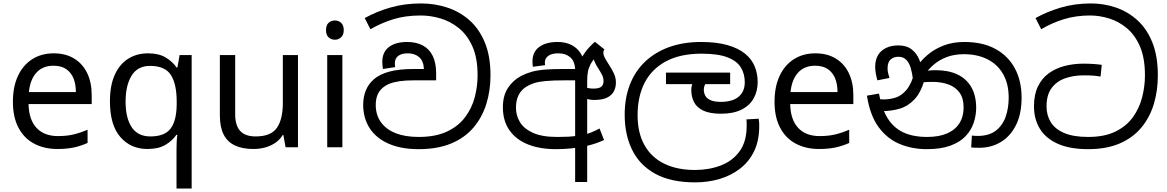

<svg xmlns="http://www.w3.org/2000/svg" viewBox="-20 -856 6786 1116"><path d="M292 -546Q361 -546 410.5 -516Q460 -486 486.5 -431.5Q513 -377 513 -304V-251H146Q148 -160 192.5 -112.5Q237 -65 317 -65Q368 -65 407.5 -74.5Q447 -84 489 -102V-25Q448 -7 408 1.5Q368 10 313 10Q237 10 178.5 -21Q120 -52 87.5 -113.5Q55 -175 55 -264Q55 -352 84.5 -415Q114 -478 167.5 -512Q221 -546 292 -546ZM291 -474Q228 -474 191.5 -433.5Q155 -393 148 -321H421Q421 -367 407 -401Q393 -435 364.5 -454.5Q336 -474 291 -474Z M1006 11Q1006 -7 1007 -31Q1008 -55 1011 -72H1005Q982 -38 941.5 -14Q901 10 837 10Q740 10 679.5 -59.5Q619 -129 619 -267Q619 -359 647 -421Q675 -483 725 -514.5Q775 -546 840 -546Q903 -546 943 -522Q983 -498 1007 -463H1011L1024 -536H1094V240H1006ZM854 -63Q937 -63 971.5 -108.5Q1006 -154 1007 -248V-266Q1007 -368 973 -420.5Q939 -473 852 -473Q780 -473 745 -416.5Q710 -360 710 -265Q710 -170 745.5 -116.5Q781 -63 854 -63Z M1712 -536V0H1640L1627 -71H1623Q1606 -43 1579 -25Q1552 -7 1520 1.5Q1488 10 1453 10Q1389 10 1345.5 -10.5Q1302 -31 1280 -74Q1258 -117 1258 -185V-536H1347V-191Q1347 -127 1376 -95Q1405 -63 1466 -63Q1555 -63 1589.5 -113Q1624 -163 1624 -257V-536Z M1970 -536V0H1882V-536ZM1927 -737Q1947 -737 1962.5 -723.5Q1978 -710 1978 -681Q1978 -653 1962.5 -639Q1947 -625 1927 -625Q1905 -625 1890 -639Q1875 -653 1875 -681Q1875 -710 1890 -723.5Q1905 -737 1927 -737Z M2413 11Q2312 11 2239.5 -20.5Q2167 -52 2129 -110.5Q2091 -169 2091 -248Q2091 -292 2106.5 -330.5Q2122 -369 2154 -396Q2188 -425 2244 -440Q2300 -455 2388 -455H2444Q2442 -502 2416 -524Q2390 -546 2351 -546Q2314 -546 2294.5 -531Q2275 -516 2275 -487Q2275 -482 2275.5 -476.5Q2276 -471 2277 -466L2206 -455Q2205 -463 2203.5 -473Q2202 -483 2202 -496Q2202 -553 2240.5 -582.5Q2279 -612 2346 -612Q2400 -612 2438 -591.5Q2476 -571 2495.5 -530.5Q2515 -490 2515 -430V-389H2385Q2337 -389 2303 -384Q2269 -379 2246 -370Q2223 -361 2206 -347Q2183 -328 2173.5 -302.5Q2164 -277 2164 -246Q2164 -188 2194 -146Q2224 -104 2279.5 -82Q2335 -60 2413 -60Q2512 -60 2578.5 -91.5Q2645 -123 2684 -175.5Q2723 -228 2739.5 -291Q2756 -354 2756 -418Q2756 -519 2726 -586Q2696 -653 2647 -692.5Q2598 -732 2540 -749Q2482 -766 2426 -766Q2336 -766 2265.5 -744Q2195 -722 2133 -686L2100 -751Q2168 -789 2250 -812.5Q2332 -836 2427 -836Q2506 -836 2578.5 -812.5Q2651 -789 2708 -739Q2765 -689 2798 -609.5Q2831 -530 2831 -418Q2831 -330 2807 -252.5Q2783 -175 2733 -115.5Q2683 -56 2603.5 -22.5Q2524 11 2413 11Z M3211 11Q3118 11 3049 -16.5Q2980 -44 2941.5 -98.5Q2903 -153 2903 -233Q2903 -300 2932.5 -345Q2962 -390 3010 -415Q3039 -430 3071.5 -439Q3104 -448 3148.5 -451.5Q3193 -455 3256 -455H3323Q3320 -502 3293.5 -524Q3267 -546 3226 -546Q3187 -546 3167 -531.5Q3147 -517 3147 -492Q3147 -488 3147.5 -484Q3148 -480 3148 -477L3077 -468Q3076 -477 3075.5 -485Q3075 -493 3075 -499Q3075 -554 3114 -583Q3153 -612 3221 -612Q3259 -612 3289.5 -600Q3320 -588 3341 -564.5Q3362 -541 3373 -507.5Q3384 -474 3384 -430V-389H3263Q3193 -389 3151.5 -385Q3110 -381 3085 -373Q3060 -365 3039 -352Q3010 -334 2994.5 -303.5Q2979 -273 2979 -229Q2979 -185 3002 -146.5Q3025 -108 3077.5 -84Q3130 -60 3219 -60Q3254 -60 3286 -61.5Q3318 -63 3349 -70L3369 -72Q3394 -77 3417 -86.5Q3440 -96 3465 -109L3491 -42Q3445 -21 3396.5 -9.5Q3348 2 3301 6.5Q3254 11 3211 11ZM3323 202V-393Q3328 -439 3342 -478Q3356 -517 3380 -550.5Q3404 -584 3438 -613L3493 -569Q3479 -558 3467 -547Q3455 -536 3445 -526Q3423 -503 3412 -481.5Q3401 -460 3397 -437.5Q3393 -415 3393 -389V202ZM3433 -275Q3411 -275 3381 -283Q3351 -291 3330 -310L3345 -366Q3371 -350 3391 -345.5Q3411 -341 3429 -341Q3462 -341 3475 -352Q3488 -363 3488 -384Q3488 -403 3480.5 -418.5Q3473 -434 3459 -456Q3443 -480 3436 -497.5Q3429 -515 3429 -536L3493 -569Q3490 -564 3488.5 -560Q3487 -556 3487 -548Q3487 -537 3494 -523Q3501 -509 3520 -479Q3538 -452 3549 -427.5Q3560 -403 3560 -376Q3560 -348 3548 -325Q3536 -302 3508.5 -288.5Q3481 -275 3433 -275Z M4021 204Q3879 204 3788.5 154Q3698 104 3654.5 15.5Q3611 -73 3611 -189Q3611 -287 3641.5 -365Q3672 -443 3730 -498Q3788 -553 3870 -582.5Q3952 -612 4055 -612Q4145 -612 4208 -594Q4271 -576 4310 -544.5Q4349 -513 4366.5 -470.5Q4384 -428 4384 -379Q4384 -326 4360.5 -284Q4337 -242 4289.5 -218.5Q4242 -195 4171 -195Q4106 -195 4068 -213Q4030 -231 4014 -262.5Q3998 -294 3998 -333Q3998 -349 4003 -365.5Q4008 -382 4015 -396L4058 -374L4016 -367H3851V-434H4224V-367H4043L4104 -398Q4088 -383 4079.5 -367.5Q4071 -352 4071 -334Q4071 -316 4079.5 -300Q4088 -284 4109.5 -274Q4131 -264 4170 -264Q4238 -264 4273.5 -294Q4309 -324 4309 -378Q4309 -426 4286.5 -463.5Q4264 -501 4209 -522.5Q4154 -544 4058 -544Q3934 -544 3851 -499.5Q3768 -455 3727 -375Q3686 -295 3686 -187Q3686 -83 3726.5 -11.5Q3767 60 3842 96Q3917 132 4019 132Q4102 132 4170.5 105.5Q4239 79 4279.5 22.5Q4320 -34 4320 -124Q4320 -129 4320 -141Q4320 -153 4318 -162L4390 -166Q4392 -155 4392.5 -144.5Q4393 -134 4393 -123Q4393 -38 4363 23.5Q4333 85 4280.5 125Q4228 165 4161.5 184.5Q4095 204 4021 204Z M4719 -546Q4788 -546 4837.5 -516Q4887 -486 4913.5 -431.5Q4940 -377 4940 -304V-251H4573Q4575 -160 4619.5 -112.5Q4664 -65 4744 -65Q4795 -65 4834.5 -74.5Q4874 -84 4916 -102V-25Q4875 -7 4835 1.5Q4795 10 4740 10Q4664 10 4605.5 -21Q4547 -52 4514.5 -113.5Q4482 -175 4482 -264Q4482 -352 4511.5 -415Q4541 -478 4594.5 -512Q4648 -546 4719 -546ZM4718 -474Q4655 -474 4618.5 -433.5Q4582 -393 4575 -321H4848Q4848 -367 4834 -401Q4820 -435 4791.5 -454.5Q4763 -474 4718 -474Z M5367 11Q5282 11 5209.5 -19Q5137 -49 5087 -117Q5037 -185 5019 -300L5089 -312Q5105 -224 5139.5 -168.5Q5174 -113 5230.5 -86.5Q5287 -60 5369 -60Q5438 -60 5485 -80.5Q5532 -101 5556.5 -139.5Q5581 -178 5581 -231Q5581 -285 5557.5 -317.5Q5534 -350 5493 -365Q5452 -380 5401 -380Q5367 -380 5341 -377.5Q5315 -375 5289 -368L5294 -420Q5313 -429 5343 -438.5Q5373 -448 5419 -448Q5493 -448 5545.5 -423Q5598 -398 5626 -349Q5654 -300 5654 -229Q5654 -185 5639.5 -142Q5625 -99 5592.5 -64.5Q5560 -30 5504.5 -9.5Q5449 11 5367 11ZM5672 3Q5659 3 5648.5 2.5Q5638 2 5625 1L5629 -68Q5635 -67 5646.5 -66.5Q5658 -66 5663 -66Q5728 -66 5767.5 -96Q5807 -126 5825 -176.5Q5843 -227 5843 -288Q5843 -370 5810 -426.5Q5777 -483 5718.5 -512Q5660 -541 5583 -541Q5525 -541 5480.5 -523.5Q5436 -506 5403 -476.5Q5370 -447 5346 -410L5354 -392Q5332 -317 5294.5 -277.5Q5257 -238 5208.5 -224Q5160 -210 5104 -210Q5094 -210 5078.5 -212.5Q5063 -215 5051 -221L5052 -286Q5066 -282 5084.5 -280Q5103 -278 5115 -278Q5152 -278 5186.5 -289Q5221 -300 5250 -335Q5279 -370 5298 -443L5308 -467Q5333 -504 5371.5 -537Q5410 -570 5463.5 -591Q5517 -612 5585 -612Q5693 -612 5767 -571Q5841 -530 5879.5 -457.5Q5918 -385 5918 -289Q5918 -193 5885 -128Q5852 -63 5796.5 -30Q5741 3 5672 3ZM5201 -592Q5250 -592 5279.5 -568.5Q5309 -545 5323.5 -509Q5338 -473 5341 -434L5286 -398Q5282 -432 5273.5 -461Q5265 -490 5248 -508Q5231 -526 5202 -526Q5174 -526 5156.5 -510Q5139 -494 5139 -459Q5139 -443 5142.5 -429.5Q5146 -416 5150 -403L5080 -389Q5074 -409 5070.5 -429.5Q5067 -450 5067 -467Q5067 -508 5083.5 -535.5Q5100 -563 5130.5 -577.5Q5161 -592 5201 -592Z M6305 11Q6198 11 6128 -20.5Q6058 -52 6024 -108Q5990 -164 5990 -238Q5990 -306 6013 -353.5Q6036 -401 6076 -430Q6116 -459 6168 -472.5Q6220 -486 6277 -486Q6309 -486 6337 -484Q6365 -482 6384 -479L6377 -411Q6354 -415 6333.5 -416.5Q6313 -418 6278 -418Q6219 -418 6170 -400.5Q6121 -383 6092 -343.5Q6063 -304 6063 -238Q6063 -186 6087.5 -146Q6112 -106 6165.5 -83Q6219 -60 6305 -60Q6400 -60 6464 -91.5Q6528 -123 6565.5 -175.5Q6603 -228 6619 -291.5Q6635 -355 6635 -418Q6635 -519 6606 -586Q6577 -653 6529.5 -692.5Q6482 -732 6426 -749Q6370 -766 6316 -766Q6234 -766 6164 -744.5Q6094 -723 6032 -686L5999 -751Q6065 -788 6146 -812Q6227 -836 6321 -836Q6396 -836 6465.5 -812.5Q6535 -789 6590.5 -739Q6646 -689 6678 -609.5Q6710 -530 6710 -418Q6710 -330 6687 -252.5Q6664 -175 6615 -115.5Q6566 -56 6489 -22.5Q6412 11 6305 11Z"/></svg>

Font: sinhala25
Style: Book
Weight: 400
Designer: Jelle Bosma - Monotype Design Team
Foundry: Monotype Imaging Inc.
Version: Version 2.003